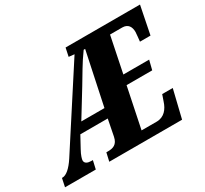

<svg xmlns="http://www.w3.org/2000/svg" viewBox="-169 -924 1212 1135"><g transform="rotate(-30 437.0 -357.0)"><path d="M-25 0H185L198 -57H187C163 -57 144 -65 144 -85C144 -93 150 -117 168 -149L210 -226H397L375 -114C365 -65 335 -57 301 -57H290L277 0H774L820 -190H748L733 -147C719 -103 690 -65 638 -65H535L592 -341H767L783 -405H607L657 -649H740C780 -649 795 -622 795 -587C795 -579 790 -533 789 -524H861L899 -714H391L379 -657L417 -653L81 -134C49 -85 17 -57 -9 -57H-13ZM253 -289 361 -465C400 -528 428 -582 477 -649H487L411 -289Z"/></g></svg>

Font: Noto Serif ExtraCondensed Black
Style: Italic
Weight: 900
Width: 2
Italic angle: -12°
Designer: Monotype Design Team
Foundry: Monotype Imaging Inc.
Version: Version 2.014